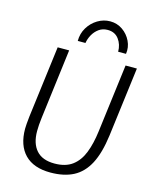

<svg xmlns="http://www.w3.org/2000/svg" viewBox="-142 -1079 947 1180"><g transform="rotate(15 332.0 -488.5)"><path d="M294 8Q187 8 131 -49.2Q75 -106.5 75 -212Q75 -224 76.5 -243.5Q78 -263 81 -290L139 -747H212L156 -302Q153 -279 151.5 -257.5Q150 -236 150 -217Q150 -138.5 188.5 -95.2Q227 -52 304 -52Q374 -52 417 -84Q460 -116 483 -174.5Q506 -233 516 -313L571 -747H643L587 -306Q579.5 -249 566.8 -203.2Q554 -157.5 536 -123Q499.5 -54 440 -23Q380.5 8 294 8ZM411 -985Q454.5 -985 489.5 -960.8Q524.5 -936.5 543 -898Q561.5 -859.5 555 -817H505Q505 -863 480 -896.5Q455 -930 409 -930Q377 -930 353.2 -912.8Q329.5 -895.5 315.2 -869.5Q301 -843.5 297 -817H248Q248 -864 271 -902Q294 -940 331.2 -962.5Q368.5 -985 411 -985Z"/></g></svg>

Font: Merriweather Sans Variable Regular
Style: Italic
Weight: 300
Italic angle: -8°
Designer: Eben Sorkin
Foundry: Eben Sorkin
Version: Version 2.001